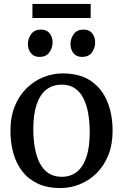

<svg xmlns="http://www.w3.org/2000/svg" viewBox="-20 -942 623 973"><path d="M32.9 -279.3Q32.9 -349.6 54.9 -403.7Q77 -457.8 114.7 -494.8Q152.4 -531.9 199.6 -550.9Q246.8 -570 297.3 -570Q384.9 -570 440.9 -531.6Q496.8 -493.2 523.7 -427.5Q550.6 -361.8 550.6 -279.7Q550.6 -209.1 528.6 -154.8Q506.5 -100.5 468.8 -63.6Q431.1 -26.7 383.8 -7.9Q336.6 11 286.1 11Q220.5 11 172.6 -11Q124.7 -33.1 93.8 -72.5Q62.9 -111.9 47.9 -164.8Q32.9 -217.7 32.9 -279.3ZM292.5 -46Q337.7 -46 369.4 -71Q401.1 -96 417.9 -146.3Q434.7 -196.6 434.7 -272Q434.7 -323.5 426.9 -367.5Q419.2 -411.5 402.5 -444.2Q385.9 -476.8 358.8 -494.9Q331.6 -513 292.5 -513Q247.2 -513 215 -488Q182.9 -463 165.8 -412.9Q148.8 -362.9 148.8 -287Q148.8 -235 156.9 -191Q165 -147 182 -114.4Q199.1 -81.8 226.4 -63.9Q253.8 -46 292.5 -46ZM179.6 -653.6Q151.7 -653.6 136.6 -672.6Q121.4 -691.5 121.4 -717.9Q121.4 -746.7 138.1 -769.4Q154.8 -792 187.2 -792H188.2Q216.5 -792 231.5 -773.1Q246.4 -754.1 246.4 -727.7Q246.4 -698.9 230 -676.3Q213.6 -653.6 180.6 -653.6ZM395.4 -653.6Q367.5 -653.6 352.3 -672.6Q337.2 -691.5 337.2 -717.9Q337.2 -746.7 353.9 -769.4Q370.5 -792 403 -792H404Q432.3 -792 447.3 -773.1Q462.2 -754.1 462.2 -727.7Q462.2 -698.9 445.8 -676.3Q429.4 -653.6 396.4 -653.6ZM439.5 -922V-850.9H144.3V-922Z"/></svg>

Font: Merriweather Light
Style: Regular
Weight: 300
Version: Version 2.100